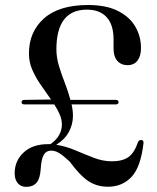

<svg xmlns="http://www.w3.org/2000/svg" viewBox="-20 -734 627 766"><path d="M38.5 -42.5Q38.5 -92 74 -125.5Q109.5 -159 173 -159Q177 -159 181.5 -159Q227 -191 227 -238.5Q226.5 -258 218 -277.8Q209.5 -297.5 196.5 -317.5H77Q66 -317.5 66 -326.5Q66 -335 77 -335.5L183.5 -337Q164.5 -364.5 144 -393.5Q123.5 -422.5 109.5 -454Q95.5 -485.5 95.5 -520.5Q95.5 -607.5 155.8 -660.8Q216 -714 331.5 -714Q404 -714 450.8 -690.2Q497.5 -666.5 520 -627.5Q542.5 -588.5 542.5 -542.5Q542.5 -510.5 528.5 -492.2Q514.5 -474 489 -474Q463.5 -474 448.2 -491.2Q433 -508.5 433 -539.5V-578Q433 -634.5 405.8 -665Q378.5 -695.5 327 -695.5Q205 -695.5 205 -537Q205 -504.5 215.2 -470.8Q225.5 -437 238.8 -403Q252 -369 261 -335.5H442.5Q453 -335.5 453 -326.5Q453 -317.5 442.5 -317.5H265.5Q271.5 -291.5 271 -269.5Q270.5 -237 254.5 -207.2Q238.5 -177.5 204.5 -156.5Q244 -150 281.5 -134Q319 -118 355 -104.2Q391 -90.5 426 -90.5Q468.5 -90.5 492.2 -107.2Q516 -124 530.5 -167Q534.5 -176 544 -175.5Q553.5 -174.5 552.5 -163Q541.5 -67 504.5 -28Q467.5 11 410.5 11Q367 11 333.2 -11Q299.5 -33 258 -89.5Q232 -113.5 216.2 -123.2Q200.5 -133 184 -133Q164.5 -133 154.8 -116.8Q145 -100.5 142.5 -61Q140 -21 125.5 -4.8Q111 11.5 85 11.5Q63 11.5 50.8 -3.2Q38.5 -18 38.5 -42.5Z"/></svg>

Font: Fraunces 72pt
Style: Regular
Weight: 400
Version: Version 1.000;[0bf87f6ff]